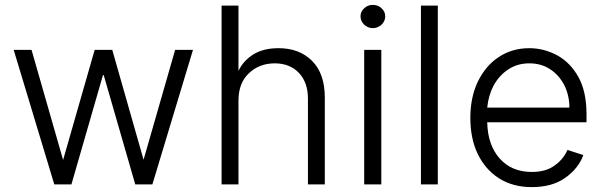

<svg xmlns="http://www.w3.org/2000/svg" viewBox="-20 -752 2471 785"><path d="M109 -548 238 -98 367 -548H439L567 -99L696 -548H769L603 2H533L404 -445H401L272 2H202L36 -548Z M886 2V-729H955V-462Q974 -503 1015 -529Q1056 -555 1119 -555Q1204 -555 1256 -503Q1308 -451 1308 -353V2H1239V-349Q1239 -415 1202 -454Q1165 -493 1103 -493Q1040 -493 997 -452Q955 -412 955 -341V2Z M1539 -548V2H1469V-548ZM1469 -651Q1454 -666 1454 -685Q1454 -705 1469 -718Q1483 -732 1504 -732Q1526 -732 1540 -718Q1555 -705 1555 -685Q1555 -666 1540 -651Q1524 -637 1504 -637Q1485 -637 1469 -651Z M1701 2V-729H1770V2Z M2020 -23Q1964 -59 1933 -123Q1903 -186 1903 -270Q1903 -353 1933 -417Q1965 -483 2018 -518Q2073 -555 2144 -555Q2203 -555 2258 -526Q2312 -496 2345 -437Q2378 -377 2378 -285V-252H1972Q1974 -159 2023 -104Q2072 -49 2154 -49Q2212 -49 2247 -75Q2283 -100 2300 -139L2365 -118Q2345 -63 2291 -25Q2238 13 2154 13Q2077 13 2020 -23ZM2287 -404Q2265 -446 2229 -469Q2193 -493 2144 -493Q2095 -493 2058 -468Q2021 -444 1998 -402Q1977 -362 1972 -312H2308Q2308 -362 2287 -404Z"/></svg>

Font: Sinter Normal
Style: Regular
Weight: 350
Foundry: Adobe & rsms
Version: Version 1.000